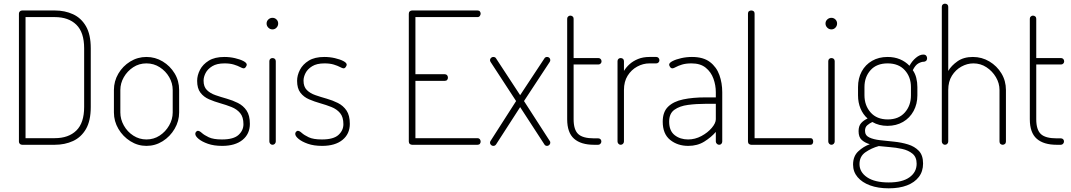

<svg xmlns="http://www.w3.org/2000/svg" viewBox="-20 -788 5831 1045"><path d="M101 0Q93 0 88 -5Q83 -10 83 -17V-714Q83 -721 88 -726Q93 -731 101 -731H278Q333 -731 377.5 -710.5Q422 -690 448 -645Q474 -600 474 -525V-206Q474 -131 448 -86Q422 -41 377.5 -20.5Q333 0 278 0ZM119 -36H278Q353 -36 395.5 -77.5Q438 -119 438 -206V-525Q438 -612 395.5 -653.5Q353 -695 278 -695H119Z M777 6Q730 6 689.5 -19.5Q649 -45 624.5 -86.5Q600 -128 600 -176V-298Q600 -346 624 -387Q648 -428 688.5 -453Q729 -478 777 -478Q825 -478 865.5 -453.5Q906 -429 930.5 -388.5Q955 -348 955 -298V-176Q955 -129 930.5 -87Q906 -45 865.5 -19.5Q825 6 777 6ZM777 -29Q817 -29 849 -50Q881 -71 900.5 -105Q920 -139 920 -176V-298Q920 -335 901 -368Q882 -401 849.5 -422Q817 -443 777 -443Q737 -443 705 -422Q673 -401 654 -368Q635 -335 635 -298V-176Q635 -139 654 -105Q673 -71 705.5 -50Q738 -29 777 -29Z M1189 6Q1144 6 1111.5 -5.5Q1079 -17 1061 -32Q1043 -47 1043 -59Q1043 -64 1045 -67.5Q1047 -71 1050.5 -73.5Q1054 -76 1057 -76Q1066 -76 1078.5 -64.5Q1091 -53 1116 -41Q1141 -29 1188 -29Q1251 -29 1278 -53.5Q1305 -78 1305 -112Q1305 -151 1287 -172.5Q1269 -194 1240 -205.5Q1211 -217 1179 -226Q1147 -235 1118 -247.5Q1089 -260 1071 -283.5Q1053 -307 1053 -348Q1053 -378 1068.5 -408Q1084 -438 1116.5 -458Q1149 -478 1201 -478Q1231 -478 1259 -471.5Q1287 -465 1305 -455.5Q1323 -446 1323 -436Q1323 -433 1320.5 -428Q1318 -423 1314.5 -419.5Q1311 -416 1306 -416Q1300 -416 1287 -423Q1274 -430 1253 -436.5Q1232 -443 1202 -443Q1160 -443 1135 -427.5Q1110 -412 1099 -390.5Q1088 -369 1088 -349Q1088 -316 1106 -298Q1124 -280 1153 -270Q1182 -260 1214 -251Q1246 -242 1275 -227.5Q1304 -213 1322 -186.5Q1340 -160 1340 -114Q1340 -59 1300 -26.5Q1260 6 1189 6Z M1463 0Q1456 0 1451 -5.5Q1446 -11 1446 -18V-455Q1446 -463 1451 -467.5Q1456 -472 1463 -472Q1471 -472 1476 -467.5Q1481 -463 1481 -455V-18Q1481 -11 1476 -5.5Q1471 0 1463 0ZM1463 -628Q1450 -628 1440.5 -637.5Q1431 -647 1431 -660Q1431 -673 1440.5 -682Q1450 -691 1463 -691Q1476 -691 1485 -682Q1494 -673 1494 -660Q1494 -647 1485 -637.5Q1476 -628 1463 -628Z M1733 6Q1688 6 1655.5 -5.5Q1623 -17 1605 -32Q1587 -47 1587 -59Q1587 -64 1589 -67.5Q1591 -71 1594.5 -73.5Q1598 -76 1601 -76Q1610 -76 1622.5 -64.5Q1635 -53 1660 -41Q1685 -29 1732 -29Q1795 -29 1822 -53.5Q1849 -78 1849 -112Q1849 -151 1831 -172.5Q1813 -194 1784 -205.5Q1755 -217 1723 -226Q1691 -235 1662 -247.5Q1633 -260 1615 -283.5Q1597 -307 1597 -348Q1597 -378 1612.5 -408Q1628 -438 1660.5 -458Q1693 -478 1745 -478Q1775 -478 1803 -471.5Q1831 -465 1849 -455.5Q1867 -446 1867 -436Q1867 -433 1864.5 -428Q1862 -423 1858.5 -419.5Q1855 -416 1850 -416Q1844 -416 1831 -423Q1818 -430 1797 -436.5Q1776 -443 1746 -443Q1704 -443 1679 -427.5Q1654 -412 1643 -390.5Q1632 -369 1632 -349Q1632 -316 1650 -298Q1668 -280 1697 -270Q1726 -260 1758 -251Q1790 -242 1819 -227.5Q1848 -213 1866 -186.5Q1884 -160 1884 -114Q1884 -59 1844 -26.5Q1804 6 1733 6Z M2223 0Q2216 0 2210.5 -4.5Q2205 -9 2205 -18V-713Q2205 -722 2210.5 -726.5Q2216 -731 2223 -731H2579Q2588 -731 2592 -725.5Q2596 -720 2596 -714Q2596 -707 2591.5 -701Q2587 -695 2579 -695H2241V-384H2401Q2409 -384 2413.5 -378.5Q2418 -373 2418 -365Q2418 -359 2414 -353.5Q2410 -348 2401 -348H2241V-36H2579Q2587 -36 2591.5 -30.5Q2596 -25 2596 -17Q2596 -11 2592 -5.5Q2588 0 2579 0Z M2665 6Q2660 6 2656 3.5Q2652 1 2649.5 -3Q2647 -7 2647 -11Q2647 -17 2650 -21L2789 -238L2650 -451Q2649 -453 2648 -455.5Q2647 -458 2647 -460Q2647 -465 2649.5 -469Q2652 -473 2656 -475.5Q2660 -478 2665 -478Q2670 -478 2674 -476Q2678 -474 2680 -470L2811 -270L2943 -470Q2945 -474 2949 -476Q2953 -478 2957 -478Q2962 -478 2966 -476Q2970 -474 2972.5 -470Q2975 -466 2975 -460Q2975 -456 2972 -451L2832 -238L2972 -21Q2974 -19 2974.5 -16.5Q2975 -14 2975 -11Q2975 -7 2972.5 -3Q2970 1 2966 3.5Q2962 6 2957 6Q2953 6 2949 4Q2945 2 2943 -2L2811 -205L2680 -2Q2677 2 2673.5 4Q2670 6 2665 6Z M3213 0Q3142 0 3104.5 -33Q3067 -66 3067 -139V-686Q3067 -694 3072.5 -698.5Q3078 -703 3084 -703Q3091 -703 3096.5 -698.5Q3102 -694 3102 -686V-472H3237Q3244 -472 3249 -467Q3254 -462 3254 -454Q3254 -447 3249 -442Q3244 -437 3237 -437H3102V-139Q3102 -82 3127 -58.5Q3152 -35 3213 -35H3236Q3243 -35 3248 -30.5Q3253 -26 3253 -18Q3253 -11 3248 -5.5Q3243 0 3236 0Z M3358 0Q3351 0 3346 -5.5Q3341 -11 3341 -18V-455Q3341 -463 3346 -467.5Q3351 -472 3358 -472Q3366 -472 3371 -467.5Q3376 -463 3376 -455V-402Q3388 -422 3407 -439Q3426 -456 3453 -467Q3480 -478 3515 -478H3552Q3559 -478 3564 -473Q3569 -468 3569 -460Q3569 -453 3564 -448Q3559 -443 3552 -443H3515Q3480 -443 3448 -425.5Q3416 -408 3396 -376Q3376 -344 3376 -298V-18Q3376 -11 3371 -5.5Q3366 0 3358 0Z M3726 6Q3668 6 3627.5 -26.5Q3587 -59 3587 -126Q3587 -179 3616.5 -207.5Q3646 -236 3698.5 -247Q3751 -258 3820 -258H3876V-286Q3876 -324 3863 -360Q3850 -396 3821 -419.5Q3792 -443 3744 -443Q3713 -443 3692 -436.5Q3671 -430 3658.5 -423Q3646 -416 3640 -416Q3632 -416 3627 -423.5Q3622 -431 3622 -436Q3622 -446 3640.5 -455.5Q3659 -465 3687.5 -471.5Q3716 -478 3746 -478Q3808 -478 3844 -450.5Q3880 -423 3895.5 -379.5Q3911 -336 3911 -286V-18Q3911 -11 3906.5 -5.5Q3902 0 3894 0Q3887 0 3881.5 -5.5Q3876 -11 3876 -18V-70Q3851 -41 3813.5 -17.5Q3776 6 3726 6ZM3725 -29Q3763 -29 3797.5 -47.5Q3832 -66 3854 -92Q3876 -118 3876 -139V-223H3821Q3770 -223 3724.5 -217Q3679 -211 3650.5 -190.5Q3622 -170 3622 -126Q3622 -76 3652 -52.5Q3682 -29 3725 -29Z M4069 0Q4062 0 4056.5 -4.5Q4051 -9 4051 -18V-714Q4051 -723 4056.5 -727Q4062 -731 4069 -731Q4076 -731 4081.5 -727Q4087 -723 4087 -714V-36H4391Q4399 -36 4402.5 -30.5Q4406 -25 4406 -18Q4406 -11 4402.5 -5.5Q4399 0 4391 0Z M4505 0Q4498 0 4493 -5.5Q4488 -11 4488 -18V-455Q4488 -463 4493 -467.5Q4498 -472 4505 -472Q4513 -472 4518 -467.5Q4523 -463 4523 -455V-18Q4523 -11 4518 -5.5Q4513 0 4505 0ZM4505 -628Q4492 -628 4482.5 -637.5Q4473 -647 4473 -660Q4473 -673 4482.5 -682Q4492 -691 4505 -691Q4518 -691 4527 -682Q4536 -673 4536 -660Q4536 -647 4527 -637.5Q4518 -628 4505 -628Z M4817 237Q4759 237 4715.5 221Q4672 205 4647.5 176Q4623 147 4623 108Q4623 62 4651.5 35.5Q4680 9 4714 -3Q4687 -11 4670 -26.5Q4653 -42 4653 -74Q4653 -102 4666.5 -117.5Q4680 -133 4702 -143Q4677 -165 4663.5 -197.5Q4650 -230 4650 -269V-314Q4650 -362 4670 -399Q4690 -436 4726.5 -457Q4763 -478 4811 -478Q4848 -478 4878 -465.5Q4908 -453 4930 -430Q4944 -456 4965 -473.5Q4986 -491 5005 -491Q5016 -491 5021 -485Q5026 -479 5026 -471Q5026 -462 5020.5 -457Q5015 -452 5008 -452Q4995 -452 4978.5 -443Q4962 -434 4948 -406Q4961 -388 4967 -364Q4973 -340 4973 -314V-269Q4973 -222 4952.5 -184Q4932 -146 4895 -124.5Q4858 -103 4810 -103Q4764 -103 4728 -124Q4713 -117 4700.5 -106.5Q4688 -96 4688 -76Q4688 -51 4711 -40Q4734 -29 4770 -25Q4806 -21 4846 -17Q4886 -13 4922 -2Q4958 9 4981 33Q5004 57 5004 102Q5004 145 4981 175Q4958 205 4916.5 221Q4875 237 4817 237ZM4817 205Q4891 205 4930 177Q4969 149 4969 103Q4969 67 4946.5 48.5Q4924 30 4890 22.5Q4856 15 4821.5 12.5Q4787 10 4763 7Q4723 18 4690.5 40.5Q4658 63 4658 105Q4658 149 4699.5 177Q4741 205 4817 205ZM4812 -138Q4871 -138 4904.5 -175.5Q4938 -213 4938 -269V-314Q4938 -369 4904.5 -406Q4871 -443 4811 -443Q4751 -443 4718 -406Q4685 -369 4685 -314V-270Q4685 -214 4718.5 -176Q4752 -138 4812 -138Z M5123 0Q5116 0 5111 -5.5Q5106 -11 5106 -18V-751Q5106 -759 5111 -763.5Q5116 -768 5123 -768Q5131 -768 5136 -763.5Q5141 -759 5141 -751V-402Q5158 -431 5191.5 -454.5Q5225 -478 5275 -478Q5324 -478 5365 -453.5Q5406 -429 5430.5 -388.5Q5455 -348 5455 -298V-18Q5455 -9 5449.5 -4.5Q5444 0 5437 0Q5431 0 5425.5 -4.5Q5420 -9 5420 -18V-298Q5420 -335 5400.5 -368Q5381 -401 5349 -422Q5317 -443 5278 -443Q5244 -443 5212.5 -425.5Q5181 -408 5161 -376Q5141 -344 5141 -298V-18Q5141 -11 5136 -5.5Q5131 0 5123 0Z M5731 0Q5660 0 5622.5 -33Q5585 -66 5585 -139V-686Q5585 -694 5590.5 -698.5Q5596 -703 5602 -703Q5609 -703 5614.5 -698.5Q5620 -694 5620 -686V-472H5755Q5762 -472 5767 -467Q5772 -462 5772 -454Q5772 -447 5767 -442Q5762 -437 5755 -437H5620V-139Q5620 -82 5645 -58.5Q5670 -35 5731 -35H5754Q5761 -35 5766 -30.5Q5771 -26 5771 -18Q5771 -11 5766 -5.5Q5761 0 5754 0Z"/></svg>

Font: Dosis ExtraLight
Style: Regular
Weight: 250
Designer: EdgarTolentino, PabloImpallari, IginoMarini
Foundry: EdgarTolentino, PabloImpallari, IginoMarini
Version: Version 3.001; ttfautohint (v1.8.2)